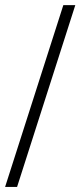

<svg xmlns="http://www.w3.org/2000/svg" viewBox="-20 -716 315 752"><path d="M228 -695.8H274.9L46.9 16.1H0Z"/></svg>

Font: Tunjung putih
Style: Regular
Weight: 400
Designer: R.S. Wihananto
Foundry: R.S. Wihananto
Version: Version 2.0.1